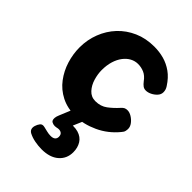

<svg xmlns="http://www.w3.org/2000/svg" viewBox="-233 -658 1018 1018"><g transform="rotate(45 276.0 -149.0)"><path d="M276 4Q214 4 168 -19.5Q122 -43 92 -83Q62 -123 47 -171.5Q32 -220 32 -270Q32 -327 52 -378.5Q72 -430 108.5 -469Q145 -508 196 -530.5Q247 -553 310 -553Q348 -553 382.5 -543.5Q417 -534 448 -512Q479 -490 504 -451Q510 -442 512.5 -433.5Q515 -425 515 -416Q515 -399 502.5 -385.5Q490 -372 473.5 -364Q457 -356 442 -356Q429 -356 419.5 -363Q410 -370 400 -383Q382 -408 360 -417.5Q338 -427 314 -427Q291 -427 270.5 -416Q250 -405 234 -384Q218 -363 209 -333.5Q200 -304 200 -267Q200 -238 209.5 -205.5Q219 -173 240 -150Q261 -127 293 -127Q332 -127 360 -148Q388 -169 413 -197Q422 -207 429.5 -210.5Q437 -214 448 -214Q463 -214 479.5 -204Q496 -194 508 -178.5Q520 -163 520 -146Q520 -139 518 -129.5Q516 -120 506 -109Q461 -54 398 -25Q335 4 276 4ZM272 255Q247 255 220.5 250Q194 245 173 234Q161 227 158 216.5Q155 206 159 193Q163 179 172 167.5Q181 156 200 161Q209 163 225 167Q241 171 255 171Q273 171 281.5 163.5Q290 156 290 143Q290 125 277.5 118.5Q265 112 247 117Q234 120 222.5 117Q211 114 206 107Q202 99 203 88Q204 77 210 63L239 -7H324L290 72L257 54Q307 44 339 53.5Q371 63 386.5 88Q402 113 402 147Q402 195 367.5 225Q333 255 272 255Z"/></g></svg>

Font: Playpen Sans
Style: Bold
Weight: 700
Designer: Laura Meseguer, Veronika Burian, José Scaglione
Foundry: TypeTogether
Version: Version 1.001